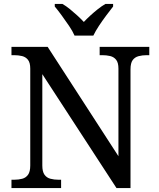

<svg xmlns="http://www.w3.org/2000/svg" viewBox="-20 -951 803 971"><path d="M38 0V-42H51Q74 -42 92.5 -47Q111 -52 122 -67.5Q133 -83 133 -114V-604Q133 -634 121.5 -648.5Q110 -663 91.5 -667.5Q73 -672 51 -672H38V-714H221L579 -161V-604Q579 -634 567.5 -648.5Q556 -663 537.5 -667.5Q519 -672 497 -672H484V-714H735V-672H722Q700 -672 681 -667Q662 -662 651 -647Q640 -632 640 -600V0H569L194 -576V-114Q194 -83 205 -67.5Q216 -52 235 -47Q254 -42 276 -42H289V0ZM357 -771Q347 -794 329 -820.5Q311 -847 292 -873Q273 -899 257 -918V-931H296Q315 -920 334 -904.5Q353 -889 371 -872.5Q389 -856 404 -840Q419 -856 437 -872.5Q455 -889 474.5 -904.5Q494 -920 513 -931H552V-918Q537 -899 517.5 -873Q498 -847 480.5 -820.5Q463 -794 452 -771Z"/></svg>

Font: Noto Serif Gujarati
Style: Regular
Weight: 400
Designer: Universal Thirst, Indian Type Foundry and the Monotype Design Team
Foundry: Monotype Imaging Inc.
Version: Version 2.102